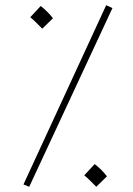

<svg xmlns="http://www.w3.org/2000/svg" viewBox="-20 -707 511 736"><path d="M92 9 411 -676 387 -687 70 0ZM142 -597 183 -637C171 -653 154 -670 136 -684L96 -641C114 -626 124 -615 142 -597ZM349 9 390 -31C378 -47 361 -64 343 -78L303 -35C321 -20 331 -9 349 9Z"/></svg>

Font: Noto Sans Arabic UI Th
Style: Regular
Weight: 100
Designer: Monotype Design Team, Nadine Chahine and Nizar Qandah
Foundry: Monotype Imaging Inc.
Version: Version 2.010